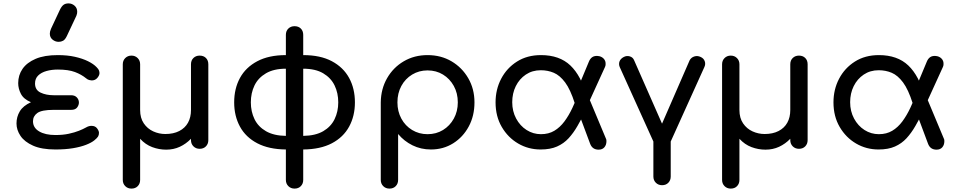

<svg xmlns="http://www.w3.org/2000/svg" viewBox="-20 -875 5636 1129"><path d="M306 4Q225 4 174.5 -18.5Q124 -41 100.5 -76Q77 -111 77 -149Q77 -188 96.5 -220.5Q116 -253 162 -274Q119 -292 103 -323Q87 -354 87 -386Q87 -433 112.5 -470Q138 -507 189.5 -529Q241 -551 320 -551Q376 -551 420.5 -541Q465 -531 497.5 -515Q530 -499 548 -480Q560 -468 562.5 -459.5Q565 -451 565 -445Q565 -432 552.5 -417Q540 -402 519 -402Q514 -402 504.5 -404.5Q495 -407 487 -414Q459 -437 420.5 -451.5Q382 -466 320 -466Q284 -466 253.5 -457.5Q223 -449 204.5 -431Q186 -413 186 -384Q186 -346 218.5 -330.5Q251 -315 295 -315H398Q420 -315 432 -302Q444 -289 444 -272Q444 -257 433.5 -243Q423 -229 398 -229H295Q225 -229 199.5 -210.5Q174 -192 174 -162Q174 -124 210 -102.5Q246 -81 306 -81Q350 -81 384.5 -88.5Q419 -96 444 -106Q469 -116 483 -124Q495 -131 503 -133Q511 -135 518 -135Q540 -135 551 -120Q562 -105 562 -94Q562 -81 556.5 -72Q551 -63 535 -50Q518 -36 486 -23.5Q454 -11 409 -3.5Q364 4 306 4ZM325 -629Q305 -629 289 -642Q273 -655 273 -677Q273 -684 274.5 -690Q276 -696 280 -706L332 -817Q342 -838 353.5 -846.5Q365 -855 383 -855Q403 -855 418.5 -841.5Q434 -828 434 -806Q434 -801 433 -795Q432 -789 429 -782L373 -663Q363 -642 351 -635.5Q339 -629 325 -629Z M753 234Q731 234 716.5 219.5Q702 205 702 183V-497Q702 -519 716.5 -533.5Q731 -548 753 -548Q775 -548 789.5 -533.5Q804 -519 804 -497V-228Q804 -181 825.5 -149.5Q847 -118 881 -102.5Q915 -87 952 -87Q1000 -87 1034 -104.5Q1068 -122 1085.5 -153.5Q1103 -185 1103 -228V-497Q1103 -520 1117.5 -534Q1132 -548 1154 -548Q1177 -548 1191 -534Q1205 -520 1205 -497V-51Q1205 -29 1191 -14.5Q1177 0 1154 0Q1132 0 1117.5 -14.5Q1103 -29 1103 -51V-59Q1074 -29 1037.5 -12Q1001 5 957 5Q915 5 875 -10Q835 -25 804 -59V183Q804 205 790 219.5Q776 234 753 234Z M1763 4V-76Q1835 -77 1880.5 -103.5Q1926 -130 1947.5 -174.5Q1969 -219 1969 -273Q1969 -328 1947.5 -372.5Q1926 -417 1880.5 -444Q1835 -471 1763 -471V-551Q1864 -551 1931.5 -515Q1999 -479 2033 -416.5Q2067 -354 2067 -273Q2067 -193 2033 -130.5Q1999 -68 1931.5 -32.5Q1864 3 1763 4ZM1661 4Q1561 3 1493 -32.5Q1425 -68 1391 -130.5Q1357 -193 1357 -273Q1357 -354 1391 -416.5Q1425 -479 1493 -515Q1561 -551 1661 -551V-471Q1590 -471 1544 -444Q1498 -417 1476.5 -372.5Q1455 -328 1455 -273Q1455 -219 1476.5 -174.5Q1498 -130 1544 -103.5Q1590 -77 1661 -76ZM1712 234Q1690 234 1675.5 219.5Q1661 205 1661 183V-670Q1661 -693 1675.5 -707Q1690 -721 1712 -721Q1735 -721 1749 -707Q1763 -693 1763 -670V183Q1763 205 1749 219.5Q1735 234 1712 234Z M2270 234Q2248 234 2233.5 219.5Q2219 205 2219 183V-273Q2220 -352 2256 -415Q2292 -478 2354 -514.5Q2416 -551 2494 -551Q2573 -551 2635 -514.5Q2697 -478 2733.5 -415Q2770 -352 2770 -273Q2770 -194 2736.5 -131.5Q2703 -69 2645 -32.5Q2587 4 2514 4Q2455 4 2405.5 -20.5Q2356 -45 2321 -87V183Q2321 205 2307 219.5Q2293 234 2270 234ZM2494 -86Q2545 -86 2585 -110.5Q2625 -135 2648.5 -177.5Q2672 -220 2672 -273Q2672 -327 2648.5 -369.5Q2625 -412 2585 -436.5Q2545 -461 2494 -461Q2444 -461 2403.5 -436.5Q2363 -412 2340 -369.5Q2317 -327 2317 -273Q2317 -220 2340 -177.5Q2363 -135 2403.5 -110.5Q2444 -86 2494 -86Z M3159 4Q3087 4 3027 -31Q2967 -66 2930.5 -128.5Q2894 -191 2894 -273Q2894 -349 2927 -412Q2960 -475 3020 -513Q3080 -551 3161 -551Q3270 -551 3334 -490Q3398 -429 3429 -310L3360 -267Q3334 -349 3303 -390.5Q3272 -432 3236.5 -447Q3201 -462 3160 -462Q3110 -462 3072 -436.5Q3034 -411 3013 -368.5Q2992 -326 2992 -274Q2992 -221 3015 -178Q3038 -135 3076.5 -110.5Q3115 -86 3161 -86Q3206 -86 3239.5 -106Q3273 -126 3299 -161Q3325 -196 3346 -241Q3367 -286 3386 -335L3423 -222Q3399 -175 3375.5 -134Q3352 -93 3323.5 -62Q3295 -31 3255.5 -13.5Q3216 4 3159 4ZM3500 5Q3463 5 3450 -30L3357 -279L3428 -335L3543 -60Q3545 -57 3545.5 -52Q3546 -47 3546 -45Q3546 -23 3534 -9Q3522 5 3500 5ZM3413 -208 3355 -302 3443 -513Q3450 -530 3462 -538.5Q3474 -547 3493 -546Q3515 -545 3529 -531Q3543 -517 3541 -495Q3541 -493 3540 -488Q3539 -483 3537 -480Z M3874 -1Q3841 -1 3826 -34L3624 -481Q3617 -498 3623 -514Q3629 -530 3648 -540Q3665 -549 3683.5 -543.5Q3702 -538 3709 -520L3897 -93H3849L4035 -520Q4044 -537 4062.5 -543Q4081 -549 4100 -540Q4118 -532 4124 -515Q4130 -498 4122 -481L3920 -34Q3905 -1 3874 -1ZM3873 214Q3851 214 3836.5 199.5Q3822 185 3822 163V-69Q3822 -92 3836.5 -106Q3851 -120 3873 -120Q3896 -120 3910 -106Q3924 -92 3924 -69V163Q3924 185 3910 199.5Q3896 214 3873 214Z M4277 234Q4255 234 4240.5 219.5Q4226 205 4226 183V-497Q4226 -519 4240.5 -533.5Q4255 -548 4277 -548Q4299 -548 4313.5 -533.5Q4328 -519 4328 -497V-228Q4328 -181 4349.5 -149.5Q4371 -118 4405 -102.5Q4439 -87 4476 -87Q4524 -87 4558 -104.5Q4592 -122 4609.5 -153.5Q4627 -185 4627 -228V-497Q4627 -520 4641.5 -534Q4656 -548 4678 -548Q4701 -548 4715 -534Q4729 -520 4729 -497V-51Q4729 -29 4715 -14.5Q4701 0 4678 0Q4656 0 4641.5 -14.5Q4627 -29 4627 -51V-59Q4598 -29 4561.5 -12Q4525 5 4481 5Q4439 5 4399 -10Q4359 -25 4328 -59V183Q4328 205 4314 219.5Q4300 234 4277 234Z M5146 4Q5074 4 5014 -31Q4954 -66 4917.5 -128.5Q4881 -191 4881 -273Q4881 -349 4914 -412Q4947 -475 5007 -513Q5067 -551 5148 -551Q5257 -551 5321 -490Q5385 -429 5416 -310L5347 -267Q5321 -349 5290 -390.5Q5259 -432 5223.5 -447Q5188 -462 5147 -462Q5097 -462 5059 -436.5Q5021 -411 5000 -368.5Q4979 -326 4979 -274Q4979 -221 5002 -178Q5025 -135 5063.5 -110.5Q5102 -86 5148 -86Q5193 -86 5226.5 -106Q5260 -126 5286 -161Q5312 -196 5333 -241Q5354 -286 5373 -335L5410 -222Q5386 -175 5362.5 -134Q5339 -93 5310.5 -62Q5282 -31 5242.5 -13.5Q5203 4 5146 4ZM5487 5Q5450 5 5437 -30L5344 -279L5415 -335L5530 -60Q5532 -57 5532.5 -52Q5533 -47 5533 -45Q5533 -23 5521 -9Q5509 5 5487 5ZM5400 -208 5342 -302 5430 -513Q5437 -530 5449 -538.5Q5461 -547 5480 -546Q5502 -545 5516 -531Q5530 -517 5528 -495Q5528 -493 5527 -488Q5526 -483 5524 -480Z"/></svg>

Font: Comfortaa
Style: Bold
Weight: 700
Designer: Johan Aakerlund
Foundry: Johan Aakerlund
Version: Version 3.104; ttfautohint (v1.8.1.43-b0c9)